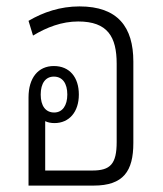

<svg xmlns="http://www.w3.org/2000/svg" viewBox="-20 -579 507 599"><path d="M396 -387C396 -494 348 -559 228 -559C168 -559 115 -541 69 -514L83 -468C126 -494 173 -512 224 -512C316 -512 344 -464 344 -380V-136C344 -67 324 -47 268 -47H121V-201C129 -197 139 -195 150 -195C196 -195 226 -230 226 -284C226 -338 197 -373 148 -373C99 -373 69 -336 69 -275V0H272C365 0 396 -45 396 -133ZM149 -228C122 -228 107 -249 107 -284C107 -319 122 -340 148 -340C175 -340 190 -319 190 -284C190 -250 175 -228 149 -228Z"/></svg>

Font: Noto Sans Thai Looped Condensed Light
Style: Regular
Weight: 300
Width: 3
Designer: Sasikarn Vongin, Ben Mitchell
Foundry: The Fontpad Ltd
Version: Version 1.001